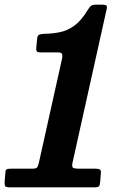

<svg xmlns="http://www.w3.org/2000/svg" viewBox="-36 -804 540 824"><path d="M-16 -26 -13 -61.5Q-12.5 -75 -7.5 -77.5Q-2.5 -80 11 -80H101Q117 -80 122 -84.5Q127 -89 130.5 -104L231 -555.5Q232.5 -569.5 229.2 -574.2Q226 -579 212 -579H140Q128 -579 123.5 -581.8Q119 -584.5 119.5 -597L123 -634.5Q124 -651.5 132 -655Q140 -658.5 156 -659Q189.5 -659.5 221.5 -666Q253.5 -672.5 283.5 -694.2Q313.5 -716 341 -762Q347 -772 353.5 -778Q360 -784 376 -784H402Q414.5 -784 419.5 -781Q424.5 -778 422 -766L275.5 -107Q271.5 -88.5 277.2 -84.2Q283 -80 302.5 -80H373.5Q384.5 -80 391.2 -77.2Q398 -74.5 397 -62.5L394 -25Q393 -9.5 389 -4.8Q385 0 370 0H7.5Q-9 0 -13 -4.2Q-17 -8.5 -16 -26Z"/></svg>

Font: Besley* Narrow
Style: Bold Italic
Weight: 700
Width: 4
Italic angle: -13°
Designer: Owen Earl
Foundry: indestructible type*
Version: Version 3.000; ttfautohint (v1.8.3)